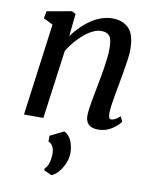

<svg xmlns="http://www.w3.org/2000/svg" viewBox="-93 -637 792 991"><g transform="rotate(10 303.5 -142.0)"><path d="M211.4 -439.1Q230.7 -465.6 254 -489Q277.2 -512.4 303.6 -530.3Q330 -548.1 358.4 -558Q386.8 -568 416.5 -568Q469.7 -568 501.8 -536.1Q534 -504.2 534 -422.7Q534 -401.7 529.6 -370.7Q525.1 -339.7 519.5 -306.9Q513.8 -274 508.9 -247Q504.6 -222 499.1 -193.1Q493.6 -164.2 489.4 -136.1Q485.2 -107.9 484.5 -85.4Q484.2 -68.5 488 -60.8Q491.7 -53.1 498.2 -53.1Q507.8 -53.1 518.8 -58.7Q529.8 -64.4 545.1 -77.5L557.6 -51.3Q554 -45.1 538.4 -30.2Q522.8 -15.2 498.3 -2.6Q473.7 10 441.9 10Q416.8 10 401.9 1.9Q387 -6.3 380.6 -21Q374.2 -35.7 374.9 -55.9Q375.5 -71 378.1 -90.8Q380.7 -110.5 384.8 -132.8Q388.9 -155 393.3 -177.6Q397.6 -200.1 401.4 -220.5Q405.3 -241.5 409.8 -265.7Q414.3 -290 418.2 -315.7Q422.2 -341.4 424.8 -366.3Q427.4 -391.2 427.2 -413.4Q427 -445 421.3 -462.4Q415.5 -479.7 402.8 -486.8Q390.1 -493.9 368.7 -493.9Q349.1 -493.9 326.7 -483.2Q304.4 -472.5 282 -454Q259.7 -435.4 239 -411.2Q218.3 -386.9 202 -360L153.2 0H51.6L116 -482.5L66.4 -507.4L73.7 -545.1L202.5 -568L223.7 -557.4ZM204.9 265.4 205.2 255.1Q218.8 244.4 225.5 220.3Q232.3 196.2 231.8 170.6Q231.6 151.9 223.3 136Q214.9 120.2 200.4 115.8V85.2L272.1 49.5Q297.9 63.5 309.2 89.9Q320.6 116.2 322 146.5Q323.5 179.1 310.8 208.8Q298.1 238.5 279.5 258.7Q260.9 278.9 244.6 283.6Z"/></g></svg>

Font: Merriweather 7pt Light
Style: Italic
Weight: 300
Italic angle: -7.8°
Designer: Eben Sorkin
Foundry: Eben Sorkin
Version: Version 2.200;gftools[0.9.31]